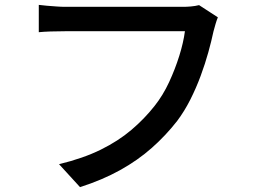

<svg xmlns="http://www.w3.org/2000/svg" viewBox="-20 -736 1040 787"><path d="M873 -665Q868 -653 863.5 -637.5Q859 -622 855 -607Q847 -569 834 -522Q821 -475 802.5 -425Q784 -375 760 -327.5Q736 -280 706 -240Q660 -181 602.5 -130Q545 -79 472 -38.5Q399 2 308 31L222 -63Q321 -87 393 -122.5Q465 -158 518.5 -203.5Q572 -249 613 -301Q648 -345 673 -399Q698 -453 715 -507.5Q732 -562 738 -608Q724 -608 686.5 -608Q649 -608 599 -608Q549 -608 494.5 -608Q440 -608 389.5 -608Q339 -608 301 -608Q263 -608 247 -608Q215 -608 186.5 -607Q158 -606 139 -604V-716Q153 -714 172 -712.5Q191 -711 211 -709.5Q231 -708 247 -708Q261 -708 291.5 -708Q322 -708 362.5 -708Q403 -708 449 -708Q495 -708 540.5 -708Q586 -708 625.5 -708Q665 -708 693 -708Q721 -708 732 -708Q745 -708 762.5 -709.5Q780 -711 796 -715Z"/></svg>

Font: Noto Sans KR Medium
Style: Regular
Weight: 500
Designer: Ryoko NISHIZUKA  (kana, bopomofo & ideographs); Paul D. Hunt (Latin, Greek & Cyrillic); Sandoll Communications , Soo-you
Foundry: Adobe
Version: Version 2.004-H2;hotconv 1.0.118;makeotfexe 2.5.65603